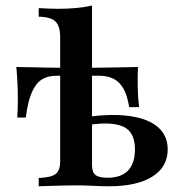

<svg xmlns="http://www.w3.org/2000/svg" viewBox="-20 -651 625 671"><path d="M115.3 0V-29Q158.1 -30.6 174.2 -42.7Q190.3 -54.8 190.3 -87.1V-521.8Q190.3 -559.7 173.8 -575.8Q157.3 -591.9 115.3 -592.7V-622.6Q133.1 -621.8 149.6 -621Q166.1 -620.2 183.9 -620.2Q216.1 -620.2 245.6 -623Q275 -625.8 301.6 -631.5V-74.2Q301.6 -49.2 313.7 -39.5Q325.8 -29.8 355.6 -29.8Q403.2 -29.8 427.4 -54.8Q451.6 -79.8 451.6 -129Q451.6 -176.6 427 -198Q402.4 -219.4 347.6 -219.4Q333.1 -219.4 315.7 -217.7Q298.4 -216.1 276.6 -212.9L275.8 -240.3Q303.2 -245.2 327 -247.2Q350.8 -249.2 373.4 -249.2Q466.9 -249.2 516.5 -218.1Q566.1 -187.1 566.1 -129Q566.1 -67.7 512.5 -33.9Q458.9 0 361.3 0Q335.5 0 306 -1.6Q276.6 -3.2 242.7 -3.2Q220.2 -3.2 195.6 -2.4Q171 -1.6 149.6 -1.2Q128.2 -0.8 115.3 0ZM40.3 -240.3Q41.9 -263.7 42.3 -295.2Q42.7 -326.6 41.1 -358.9Q39.5 -391.1 37.1 -416.9Q57.3 -416.9 83.5 -416.1Q109.7 -415.3 137.9 -414.9Q166.1 -414.5 194.4 -414.1Q222.6 -413.7 246.8 -413.7Q272.6 -413.7 299.6 -414.1Q326.6 -414.5 353.6 -414.9Q380.6 -415.3 408.1 -415.7Q435.5 -416.1 462.1 -416.9Q460.5 -383.9 461.3 -346Q462.1 -308.1 466.1 -276.6H431.5Q425 -317.7 411.3 -341.5Q397.6 -365.3 376.6 -375.8Q355.6 -386.3 326.6 -386.3H177.4Q147.6 -386.3 126.6 -373.4Q105.6 -360.5 91.5 -329Q77.4 -297.6 70.2 -240.3Z"/></svg>

Font: Playfair
Style: Bold
Weight: 700
Designer: Claus Eggers Sørensen
Foundry: Claus Eggers Sørensen
Version: Version 2.001;gftools[0.9.30]